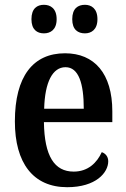

<svg xmlns="http://www.w3.org/2000/svg" viewBox="-20 -770 526 800"><path d="M334 -631C360 -631 386 -646 386 -690C386 -735 360 -750 334 -750C305 -750 281 -735 281 -690C281 -646 305 -631 334 -631ZM163 -631C190 -631 216 -646 216 -690C216 -735 190 -750 163 -750C135 -750 111 -735 111 -690C111 -646 135 -631 163 -631ZM260 10C380 10 431 -51 431 -98C431 -118 419 -131 404 -136C384 -92 347 -55 287 -55C207 -55 165 -119 163 -261H448V-306C448 -464 373 -548 251 -548C118 -548 42 -452 42 -264C42 -91 118 10 260 10ZM329 -317H164C167 -428 199 -490 253 -490C308 -490 329 -422 329 -317Z"/></svg>

Font: Noto Serif Devanagari Condensed SemiBold
Style: Regular
Weight: 600
Width: 3
Designer: Universal Thirst, Indian Type Foundry and the Monotype Design Team
Foundry: Monotype Imaging Inc.
Version: Version 2.004